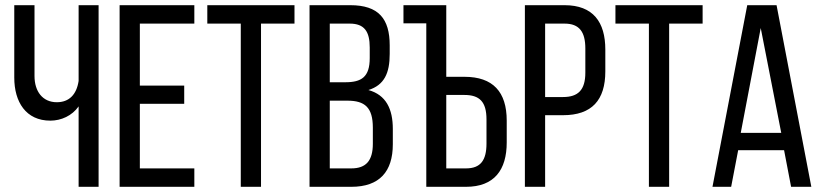

<svg xmlns="http://www.w3.org/2000/svg" viewBox="-20 -720 3168 740"><path d="M283 0H360V-700H283V-408C275 -355 246 -326 199 -326C144 -326 113 -368 113 -427V-700H35V-421C35 -327 80 -255 174 -255C216 -255 258 -274 283 -310Z M519 -390V-629H729V-700H441V0H729V-71H519V-320H690V-390Z M986 0V-629H1115V-700H779V-629H908V0Z M1173 -700V0H1334C1443 0 1494 -59 1494 -164V-223C1494 -300 1468 -354 1400 -373C1461 -392 1482 -438 1482 -512V-545C1482 -648 1439 -700 1330 -700ZM1251 -403V-629H1328C1384 -629 1405 -599 1405 -537V-496C1405 -423 1373 -403 1311 -403ZM1251 -71V-332H1319C1386 -332 1417 -306 1417 -228V-166C1417 -101 1391 -71 1334 -71Z M1700 -424V-700H1535V-630H1623V0H1776C1885 0 1933 -65 1933 -171V-255C1933 -366 1880 -424 1770 -424ZM1700 -71V-354H1770C1828 -354 1855 -328 1855 -260V-167C1855 -103 1833 -71 1776 -71Z M2003 -700V0H2081V-276H2150C2261 -276 2313 -334 2313 -445V-529C2313 -635 2266 -700 2156 -700ZM2081 -346V-629H2156C2213 -629 2236 -597 2236 -533V-440C2236 -373 2208 -346 2150 -346Z M2559 0V-629H2688V-700H2352V-629H2481V0Z M3002 -141 3029 0H3107L2973 -700H2860L2726 0H2798L2825 -141ZM2912 -612 2991 -208H2835Z"/></svg>

Font: VL Bebas Neue Regular
Style: Regular
Weight: 400
Designer: Ryoichi Tsunekawa
Foundry: Ryoichi Tsunekawa
Version: Version 001.003